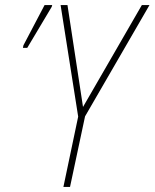

<svg xmlns="http://www.w3.org/2000/svg" viewBox="-20 -734 607 754"><path d="M229 0H255L314 -277L567 -714H537L306 -314L245 -714H218L287 -276ZM70 -546H87L183 -707L185 -714H155L72 -556Z"/></svg>

Font: Noto Sans Condensed Thin
Style: Italic
Weight: 100
Width: 3
Italic angle: -12°
Designer: Monotype Design Team
Foundry: Monotype Imaging Inc.
Version: Version 2.013